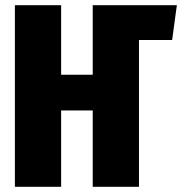

<svg xmlns="http://www.w3.org/2000/svg" viewBox="-20 -715 697 735"><path d="M657 -695 639 -562H512V0H335V-292H214V0H37V-695H214V-429H335V-694L334 -695Z"/></svg>

Font: Fira Sans Extra Condensed ExtraBold
Style: Regular
Weight: 800
Width: 1
Designer: Carrois Corporate & Edenspiekermann AG
Foundry: Carrois Corporate GbR & Edenspiekermann AG
Version: Version 4.203